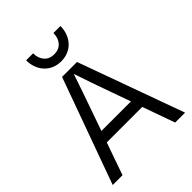

<svg xmlns="http://www.w3.org/2000/svg" viewBox="-252 -1034 1163 1163"><g transform="rotate(-45 330.0 -452.5)"><path d="M640 0H555L481 -208H177L104 0H20L266 -680H394ZM456 -280 369 -525 330 -640H328L289 -525L203 -280ZM330 -750Q297 -750 270 -761.5Q243 -773 223.5 -794Q204 -815 193.5 -843.5Q183 -872 183 -905H243Q243 -862 266.5 -836Q290 -810 330 -810Q370 -810 393.5 -836Q417 -862 417 -905H477Q477 -872 466.5 -843.5Q456 -815 436.5 -794Q417 -773 390 -761.5Q363 -750 330 -750Z"/></g></svg>

Font: CyStack Display
Style: Regular
Weight: 400
Designer: Weizhong Zhang
Foundry: 本地遙控
Version: Version 1.000;Glyphs 3.1.2 (3151)